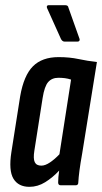

<svg xmlns="http://www.w3.org/2000/svg" viewBox="-20 -717 395 743"><path d="M94 6Q51 6 32 -25.5Q13 -57 24 -128L58 -344Q72 -425 107.5 -460.5Q143 -496 207 -496Q249 -496 284 -488.5Q319 -481 355 -477L298 -123Q291 -84 287.5 -57Q284 -30 283 -11Q283 0 273 0H215Q205 0 205 -11Q205 -20 206 -32Q207 -44 209 -57Q184 -30 155 -12Q126 6 94 6ZM140 -76Q155 -76 173.5 -88.5Q192 -101 210 -120L255 -409Q243 -413 231 -414.5Q219 -416 206 -416Q181 -416 166.5 -399.5Q152 -383 145 -338L113 -134Q108 -103 114.5 -89.5Q121 -76 140 -76ZM230 -556Q225 -556 221.5 -559Q218 -562 216 -566L162 -686Q160 -691 162 -694Q164 -697 168 -697H231Q237 -697 240.5 -695Q244 -693 245 -687L288 -566Q289 -562 287 -559Q285 -556 280 -556Z"/></svg>

Font: Sofia Sans Extra Condensed SemiBold
Style: Italic
Weight: 600
Italic angle: -9°
Designer: Botio Nikoltchev, Ani Petrova
Foundry: lettersoup
Version: Version 4.101